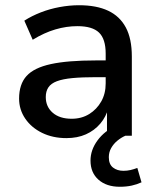

<svg xmlns="http://www.w3.org/2000/svg" viewBox="-20 -519 595 734"><path d="M234 9Q182 9 141 -11Q100 -31 76.5 -65.5Q53 -100 53 -142Q53 -197 81.5 -228.5Q110 -260 174.5 -274Q239 -288 346 -288H399V-224H348Q294 -224 257 -220.5Q220 -217 197.5 -208.5Q175 -200 165 -185Q155 -170 155 -148Q155 -111 181.5 -88Q208 -65 254 -65Q292 -65 321 -83Q350 -101 367 -131Q384 -161 384 -200V-314Q384 -370 358.5 -394.5Q333 -419 276 -419Q234 -419 191.5 -406.5Q149 -394 105 -367L73 -440Q101 -458 135.5 -471.5Q170 -485 208 -492Q246 -499 282 -499Q349 -499 393.5 -478Q438 -457 461 -414Q484 -371 484 -303V0H389V-108H395Q386 -73 363.5 -46.5Q341 -20 308.5 -5.5Q276 9 234 9ZM438 195Q387 195 356.5 168Q326 141 326 95Q326 54 353 17.5Q380 -19 425 -39L459 0Q443 7 428.5 19Q414 31 405 47Q396 63 396 82Q396 109 412 121.5Q428 134 452 134Q466 134 479 131Q492 128 505 123L521 178Q504 186 483.5 190.5Q463 195 438 195Z"/></svg>

Font: Nunito Sans 11pt SemiBold
Style: Regular
Weight: 600
Version: Version 3.101;gftools[0.9.27]